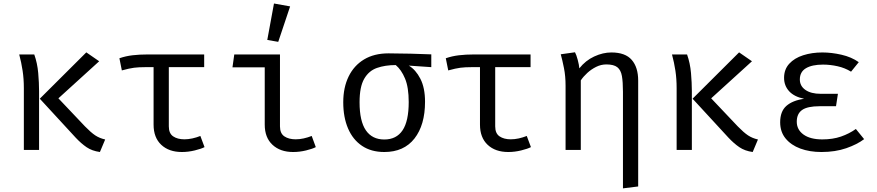

<svg xmlns="http://www.w3.org/2000/svg" viewBox="-20 -848 4963 1086"><path d="M468.2 -551.8 541 -501.5 310.3 -291.8 461 -132.8Q494.4 -98.5 518.7 -82.3Q543.1 -66.2 574.9 -59L545.1 11.8Q500.5 5.6 469.7 -15.4Q439 -36.4 408.2 -69.2L205.1 -289.7ZM173.8 -540Q191.3 -490.8 196.2 -434.9Q201 -379 201 -332.8V0H114.9V-349.2Q114.9 -402.1 107.9 -447.9Q101 -493.8 88.7 -540Z M1134.9 -540V-468.2H934.9V-133.3Q934.9 -93.3 959.5 -76.7Q984.1 -60 1023.1 -60Q1044.6 -60 1068.2 -65.1Q1091.8 -70.3 1113.3 -79L1136.9 -15.9Q1118.5 -6.2 1081.8 2.8Q1045.1 11.8 1008.7 11.8Q935.4 11.8 892.1 -29Q848.7 -69.7 848.7 -143.1V-468.2H802.6Q765.1 -468.2 738.5 -464.9Q711.8 -461.5 669.2 -449.7L655.4 -518.5Q690.8 -530.8 729.7 -535.4Q768.7 -540 814.9 -540Z M1477.4 -467.2H1294.9L1305.1 -540H1563.6V-133.3Q1563.6 -93.3 1588.5 -76.7Q1613.3 -60 1652.8 -60Q1674.4 -60 1697.7 -65.1Q1721 -70.3 1743.1 -79L1766.2 -15.9Q1748.2 -6.2 1711.5 2.8Q1674.9 11.8 1637.9 11.8Q1565.1 11.8 1521.3 -29Q1477.4 -69.7 1477.4 -143.1ZM1529.7 -828.2 1621 -811.8 1553.8 -611.3 1491.8 -622.1Z M2177.9 -546.2Q2236.4 -546.2 2302.8 -544.4Q2369.2 -542.6 2419.5 -540.5V-468.2L2292.3 -476.9Q2331.3 -453.8 2357.7 -402.6Q2384.1 -351.3 2384.1 -272.3Q2384.1 -141 2324.4 -64.6Q2264.6 11.8 2153.8 11.8Q2079.5 11.8 2027.7 -23.1Q1975.9 -57.9 1948.7 -121.3Q1921.5 -184.6 1921.5 -269.7Q1921.5 -352.8 1951.8 -415.1Q1982.1 -477.4 2039.2 -511.8Q2096.4 -546.2 2177.9 -546.2ZM2013.8 -269.7Q2013.8 -162.6 2049.5 -110.8Q2085.1 -59 2153.8 -59Q2222.1 -59 2256.9 -110.8Q2291.8 -162.6 2291.8 -270.8Q2291.8 -353.8 2271 -403.6Q2250.3 -453.3 2218.5 -480Q2158.5 -480 2112.3 -463.8Q2066.2 -447.7 2040 -402.3Q2013.8 -356.9 2013.8 -269.7Z M2981 -540V-468.2H2781V-133.3Q2781 -93.3 2805.6 -76.7Q2830.3 -60 2869.2 -60Q2890.8 -60 2914.4 -65.1Q2937.9 -70.3 2959.5 -79L2983.1 -15.9Q2964.6 -6.2 2927.9 2.8Q2891.3 11.8 2854.9 11.8Q2781.5 11.8 2738.2 -29Q2694.9 -69.7 2694.9 -143.1V-468.2H2648.7Q2611.3 -468.2 2584.6 -464.9Q2557.9 -461.5 2515.4 -449.7L2501.5 -518.5Q2536.9 -530.8 2575.9 -535.4Q2614.9 -540 2661 -540Z M3437.9 -551.3Q3516.9 -551.3 3553.3 -509.2Q3589.7 -467.2 3589.7 -392.3V206.7L3503.6 217.4V-328.7Q3503.6 -384.1 3497.7 -417.9Q3491.8 -451.8 3471.8 -467.7Q3451.8 -483.6 3409.7 -483.6Q3379.5 -483.6 3351.8 -469.7Q3324.1 -455.9 3301.8 -435.4Q3279.5 -414.9 3265.1 -393.3V0H3179V-363.1Q3179 -417.4 3170 -462.6Q3161 -507.7 3151.8 -541L3232.3 -552.3Q3240 -538.5 3247.7 -509.7Q3255.4 -481 3256.9 -461.5Q3291.8 -505.6 3341 -528.5Q3390.3 -551.3 3437.9 -551.3Z M4160.5 -551.8 4233.3 -501.5 4002.6 -291.8 4153.3 -132.8Q4186.7 -98.5 4211 -82.3Q4235.4 -66.2 4267.2 -59L4237.4 11.8Q4192.8 5.6 4162.1 -15.4Q4131.3 -36.4 4100.5 -69.2L3897.4 -289.7ZM3866.2 -540Q3883.6 -490.8 3888.5 -434.9Q3893.3 -379 3893.3 -332.8V0H3807.2V-349.2Q3807.2 -402.1 3800.3 -447.9Q3793.3 -493.8 3781 -540Z M4708.7 -247.2H4616.4Q4547.2 -247.2 4516.9 -225.9Q4486.7 -204.6 4486.7 -159.5Q4486.7 -114.4 4524.9 -86.9Q4563.1 -59.5 4631.3 -59.5Q4690.3 -59.5 4736.9 -75.6Q4783.6 -91.8 4821 -118.5L4867.7 -61Q4828.7 -31.3 4766.7 -9.7Q4704.6 11.8 4626.2 11.8Q4559.5 11.8 4506.9 -7.7Q4454.4 -27.2 4423.6 -64.6Q4392.8 -102.1 4392.8 -156.4Q4392.8 -217.9 4427.9 -249Q4463.1 -280 4528.2 -289.2Q4471.8 -301 4443.3 -332.3Q4414.9 -363.6 4414.9 -407.7Q4414.9 -455.4 4444.1 -487.4Q4473.3 -519.5 4522.8 -535.4Q4572.3 -551.3 4631.8 -551.3Q4683.1 -551.3 4739.5 -538.5Q4795.9 -525.6 4837.4 -496.4L4793.8 -442.6Q4759 -464.1 4717.4 -473.3Q4675.9 -482.6 4635.4 -482.6Q4573.3 -482.6 4538.7 -462.1Q4504.1 -441.5 4504.1 -398.5Q4504.1 -361.5 4535.6 -339.5Q4567.2 -317.4 4622.1 -317.4H4719.5Z"/></svg>

Font: FiraCode Nerd Font
Style: Regular
Weight: 400
Designer: Carrois Corporate, Edenspiekermann AG, Nikita Prokopov
Foundry: Carrois Corporate, Edenspiekermann AG, Nikita Prokopov
Version: Version 6.002;Nerd Fonts 2.1.0